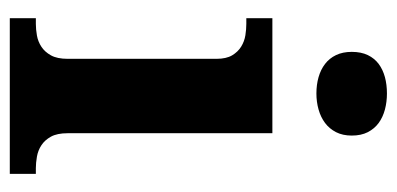

<svg xmlns="http://www.w3.org/2000/svg" viewBox="-229 -581 810 392"><g transform="rotate(90 176.0 -385.0)"><path d="M85.9 -698.2Q85.9 -717.3 92.5 -731Q99.1 -744.6 110.6 -753.2Q122.1 -761.7 137.5 -765.9Q152.8 -770 170.9 -770Q188 -770 203.6 -765.9Q219.2 -761.7 231 -753.2Q242.7 -744.6 249.8 -731Q256.8 -717.3 256.8 -698.2Q256.8 -679.7 249.8 -666Q242.7 -652.3 231 -643.6Q219.2 -634.8 203.6 -630.4Q188 -626 170.9 -626Q152.8 -626 137.5 -630.4Q122.1 -634.8 110.6 -643.6Q99.1 -652.3 92.5 -666Q85.9 -679.7 85.9 -698.2ZM28.8 -53.2Q40 -53.2 52.5 -55.4Q64.9 -57.6 75.4 -64.5Q85.9 -71.3 93 -84Q100.1 -96.7 100.1 -118.2V-421.9Q100.1 -441.9 93 -453.9Q85.9 -465.8 75.2 -472.4Q64.5 -479 52 -481Q39.6 -482.9 28.8 -482.9H17.1V-536.1H252V-118.2Q252 -96.7 259 -84Q266.1 -71.3 276.6 -64.5Q287.1 -57.6 299.8 -55.4Q312.5 -53.2 323.2 -53.2H335V0H17.1V-53.2Z"/></g></svg>

Font: Droids
Style: b
Weight: 700
Foundry: Ascender Corporation
Version: Version 1.00 build 113